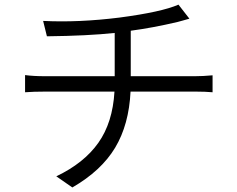

<svg xmlns="http://www.w3.org/2000/svg" viewBox="-20 -783 1040 841"><path d="M552.7 -449.2H834Q868.2 -449.2 911.1 -453.1V-378.9Q878.9 -381.8 835.9 -381.8H551.8Q544.9 -237.3 484.4 -136.2Q423.8 -35.2 296.9 38.1L226.6 -10.7Q347.7 -68.4 410.6 -157.2Q473.6 -246.1 481.4 -381.8H178.7Q127 -381.8 89.8 -378.9V-454.1Q127 -449.2 176.8 -449.2H482.4V-638.7Q364.3 -626 185.5 -624L168.9 -691.4Q324.2 -683.6 503.9 -706.1Q688.5 -730.5 761.7 -762.7L809.6 -701.2Q798.8 -698.2 780.3 -692.9Q761.7 -687.5 756.8 -686.5Q648.4 -661.1 552.7 -648.4Z"/></svg>

Font: GenEi Gothic M SemiLight
Style: Regular
Weight: 350
Designer: o_tamon (Modified); [Source Han Sans]
Ryoko NISHIZUKA  (kana & ideographs); Paul D. Hunt (Latin, Greek & Cyrillic); Wenl
Version: Version 1.1a;Original Version 1.004